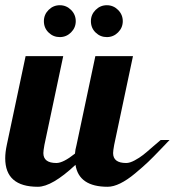

<svg xmlns="http://www.w3.org/2000/svg" viewBox="-34 -715 669 735"><path d="M331 -500H475L403 -160Q399 -138 399 -129Q399 -91 449 -91Q463 -91 481.5 -101Q500 -111 514 -122Q528 -133 550 -152.5Q572 -172 581 -179H615Q611 -175 581.5 -144Q552 -113 532.5 -94.5Q513 -76 483 -51Q453 -26 426.5 -13Q400 0 378 0Q268 0 255 -84Q165 0 111 0Q-14 0 -14 -109Q-14 -132 -8 -160L64 -500H208L136 -160Q132 -138 132 -129Q132 -91 182 -91Q208 -91 253 -127Q254 -142 259 -160ZM314 -634Q314 -659 332 -677Q350 -695 375 -695Q400 -695 418 -677Q436 -659 436 -634Q436 -609 418 -591Q400 -573 375 -573Q350 -573 332 -590.5Q314 -608 314 -634ZM134 -634Q134 -659 152 -677Q170 -695 195 -695Q220 -695 238 -677Q256 -659 256 -634Q256 -609 238 -591Q220 -573 195 -573Q170 -573 152 -590.5Q134 -608 134 -634Z"/></svg>

Font: Lobster 1.3
Style: Regular
Weight: 400
Designer: Pablo Impallari
Foundry: Pablo Impallari. www.impallari.com
Version: Version 1.003 2010